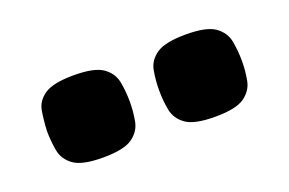

<svg xmlns="http://www.w3.org/2000/svg" viewBox="-41 -838 608 404"><g transform="rotate(-20 263.0 -636.0)"><path d="M388 -544Q342 -544 323 -557.5Q304 -571 300 -592.5Q296 -614 296 -637Q296 -660 300 -681Q304 -702 323.5 -715Q343 -728 389 -728Q435 -728 454 -714.5Q473 -701 477 -679.5Q481 -658 481 -635Q481 -613 477 -592Q473 -571 454 -557.5Q435 -544 388 -544ZM137 -544Q91 -544 72 -557.5Q53 -571 49 -592.5Q45 -614 45 -637Q46 -660 49.5 -681Q53 -702 72.5 -715Q92 -728 138 -728Q184 -728 203 -714.5Q222 -701 226 -679.5Q230 -658 230 -635Q230 -613 226 -592Q222 -571 203 -557.5Q184 -544 137 -544Z"/></g></svg>

Font: Fredoka
Style: Bold
Weight: 700
Designer: Ben Nathan
Foundry: Milena B. Brandão, Ben Nathan
Version: Version 2.001